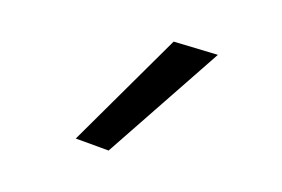

<svg xmlns="http://www.w3.org/2000/svg" viewBox="-34 -798 369 251"><g transform="rotate(10 150.0 -672.5)"><path d="M180 -750 240 -743 121 -595 76 -603Z"/></g></svg>

Font: Antic Slab
Style: Regular
Weight: 400
Designer: Santiago Orozco
Foundry: Santiago Orozco
Version: Version 001.002